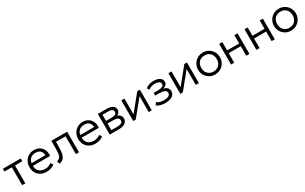

<svg xmlns="http://www.w3.org/2000/svg" viewBox="300 -2198 6212 3908"><g transform="rotate(-30 3406.0 -244.0)"><path d="M199 0V-420H25.5V-485H446.5V-420H273V0Z M769.5 15Q693 15 634.5 -17Q576 -49 543 -106.8Q510 -164.5 510 -241Q510 -296.5 528.8 -344Q547.5 -391.5 581.8 -426.5Q616 -461.5 661.8 -480.8Q707.5 -500 761.5 -500Q819 -500 864 -479.5Q909 -459 939.2 -422.5Q969.5 -386 982.8 -336.8Q996 -287.5 989.5 -230.5H586.5Q584 -176.5 606.5 -136.2Q629 -96 672.5 -73.5Q716 -51 776 -51Q815.5 -51 854.2 -64.5Q893 -78 921.5 -103L957.5 -45.5Q933 -25.5 901.2 -11.8Q869.5 2 835.8 8.5Q802 15 769.5 15ZM590 -292H913.5Q911 -359.5 872.2 -397.5Q833.5 -435.5 760.5 -435.5Q690 -435.5 643.8 -397.5Q597.5 -359.5 590 -292Z M1082 6 1053.5 -63Q1104.5 -76 1128.2 -105.8Q1152 -135.5 1158.5 -190.5Q1165 -245.5 1165 -334V-485H1536V0H1462V-420H1236.5V-334Q1236.5 -253.5 1230.2 -195.5Q1224 -137.5 1207.5 -97.5Q1191 -57.5 1160.8 -32.8Q1130.5 -8 1082 6Z M1915.5 15Q1839 15 1780.5 -17Q1722 -49 1689 -106.8Q1656 -164.5 1656 -241Q1656 -296.5 1674.8 -344Q1693.5 -391.5 1727.8 -426.5Q1762 -461.5 1807.8 -480.8Q1853.5 -500 1907.5 -500Q1965 -500 2010 -479.5Q2055 -459 2085.2 -422.5Q2115.5 -386 2128.8 -336.8Q2142 -287.5 2135.5 -230.5H1732.5Q1730 -176.5 1752.5 -136.2Q1775 -96 1818.5 -73.5Q1862 -51 1922 -51Q1961.5 -51 2000.2 -64.5Q2039 -78 2067.5 -103L2103.5 -45.5Q2079 -25.5 2047.2 -11.8Q2015.5 2 1981.8 8.5Q1948 15 1915.5 15ZM1736 -292H2059.5Q2057 -359.5 2018.2 -397.5Q1979.5 -435.5 1906.5 -435.5Q1836 -435.5 1789.8 -397.5Q1743.5 -359.5 1736 -292Z M2258 0V-485H2473Q2552.5 -485 2602.5 -453.2Q2652.5 -421.5 2652.5 -359Q2652.5 -333 2640.8 -311Q2629 -289 2607 -273Q2585 -257 2554 -249L2552.5 -265Q2612 -254 2642.5 -220.8Q2673 -187.5 2673 -139.5Q2673 -96.5 2650.2 -65.2Q2627.5 -34 2585.2 -17Q2543 0 2485.5 0ZM2331 -62H2475Q2534.5 -62 2567 -81.2Q2599.5 -100.5 2599.5 -140Q2599.5 -179.5 2567 -198.5Q2534.5 -217.5 2475 -217.5H2317.5V-278.5H2464Q2519.5 -278.5 2550 -295.2Q2580.5 -312 2580.5 -350.5Q2580.5 -389.5 2550.2 -406.5Q2520 -423.5 2464 -423.5H2331Z M2810 0V-485H2883V-115L3184.5 -485H3246.5V0H3174V-374L2869.5 0Z M3568 10.5Q3528 10.5 3491.2 4.8Q3454.5 -1 3422.2 -13.2Q3390 -25.5 3363.5 -46.5L3401.5 -102Q3435 -75 3478.5 -63.8Q3522 -52.5 3566 -52.5Q3634.5 -52.5 3674.8 -73.5Q3715 -94.5 3715 -143.5Q3715 -186 3671.5 -205.5Q3628 -225 3546.5 -225H3457V-287.5H3545Q3615.5 -287.5 3656.2 -304.8Q3697 -322 3697 -363.5Q3697 -388 3681 -404.2Q3665 -420.5 3636 -429Q3607 -437.5 3568.5 -437.5Q3525 -437.5 3484.8 -424.8Q3444.5 -412 3414 -386L3382.5 -438.5Q3416 -467.5 3467.5 -484.5Q3519 -501.5 3573.5 -501.5Q3632.5 -501.5 3676.2 -486Q3720 -470.5 3744 -441.8Q3768 -413 3768 -372Q3768 -332 3742 -304.5Q3716 -277 3667 -264.5Q3725.5 -253 3756 -221Q3786.5 -189 3786.5 -142Q3786.5 -93 3759.2 -59Q3732 -25 3682.8 -7.2Q3633.5 10.5 3568 10.5Z M3916.5 0V-485H3989.5V-115L4291 -485H4353V0H4280.5V-374L3976 0Z M4731.5 15Q4657.5 15 4599 -20Q4540.5 -55 4507 -113.8Q4473.5 -172.5 4473.5 -242.5Q4473.5 -295 4492.8 -341.5Q4512 -388 4547 -423.8Q4582 -459.5 4629 -479.8Q4676 -500 4731.5 -500Q4806 -500 4864.2 -465Q4922.5 -430 4956 -371.2Q4989.5 -312.5 4989.5 -242.5Q4989.5 -190.5 4970.2 -143.8Q4951 -97 4916.5 -61.2Q4882 -25.5 4834.8 -5.2Q4787.5 15 4731.5 15ZM4731.5 -53.5Q4784.5 -53.5 4825.5 -76.8Q4866.5 -100 4889.8 -142.2Q4913 -184.5 4913 -242.5Q4913 -300.5 4889.8 -343Q4866.5 -385.5 4825.5 -408.5Q4784.5 -431.5 4731.5 -431.5Q4678.5 -431.5 4637.5 -408.5Q4596.5 -385.5 4573.2 -343Q4550 -300.5 4550 -242.5Q4550 -184.5 4573.5 -142.2Q4597 -100 4637.8 -76.8Q4678.5 -53.5 4731.5 -53.5Z M5109.5 0V-485H5183.5V-289.5H5467V-485H5541V0H5467V-224.5H5183.5V0Z M5705.5 0V-485H5779.5V-289.5H6063V-485H6137V0H6063V-224.5H5779.5V0Z M6515.5 15Q6441.5 15 6383 -20Q6324.5 -55 6291 -113.8Q6257.5 -172.5 6257.5 -242.5Q6257.5 -295 6276.8 -341.5Q6296 -388 6331 -423.8Q6366 -459.5 6413 -479.8Q6460 -500 6515.5 -500Q6590 -500 6648.2 -465Q6706.5 -430 6740 -371.2Q6773.5 -312.5 6773.5 -242.5Q6773.5 -190.5 6754.2 -143.8Q6735 -97 6700.5 -61.2Q6666 -25.5 6618.8 -5.2Q6571.5 15 6515.5 15ZM6515.5 -53.5Q6568.5 -53.5 6609.5 -76.8Q6650.5 -100 6673.8 -142.2Q6697 -184.5 6697 -242.5Q6697 -300.5 6673.8 -343Q6650.5 -385.5 6609.5 -408.5Q6568.5 -431.5 6515.5 -431.5Q6462.5 -431.5 6421.5 -408.5Q6380.5 -385.5 6357.2 -343Q6334 -300.5 6334 -242.5Q6334 -184.5 6357.5 -142.2Q6381 -100 6421.8 -76.8Q6462.5 -53.5 6515.5 -53.5Z"/></g></svg>

Font: Geologica Roman ExtraLight
Style: Regular
Weight: 250
Designer: Sindre Bremnes, Frode Helland
Foundry: Monokrom Skriftforlag AS
Version: Version 1.010;gftools[0.9.28]